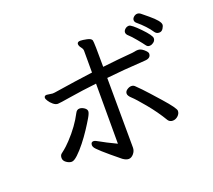

<svg xmlns="http://www.w3.org/2000/svg" viewBox="-131 -933 1262 1138"><g transform="rotate(-20 500.0 -364.0)"><path d="M174 -68Q158 -68 141 -80Q124 -92 124 -109Q124 -126 133.5 -134Q143 -142 155 -151Q167 -160 196 -190Q261 -259 298 -331Q307 -349 324 -349Q338 -349 353 -339Q368 -329 368 -316Q368 -304 352.5 -277.5Q337 -251 314 -216Q291 -181 264.5 -147.5Q238 -114 213.5 -91Q189 -68 174 -68ZM820 -92Q801 -92 791 -107Q754 -169 705.5 -227.5Q657 -286 637 -304Q617 -322 617 -336Q617 -350 631 -359.5Q645 -369 658 -369Q670 -369 678.5 -361.5Q687 -354 712.5 -327.5Q738 -301 803 -227.5Q868 -154 868 -137Q868 -119 853 -105.5Q838 -92 820 -92ZM841 -556Q829 -556 820.5 -568.5Q812 -581 785.5 -613Q759 -645 745.5 -656.5Q732 -668 732 -680Q732 -691 742.5 -700.5Q753 -710 767 -710Q782 -710 831.5 -659Q881 -608 881 -590Q881 -570 857 -559Q851 -556 841 -556ZM497 32Q481 32 461 18Q329 -89 323 -106Q319 -113 319 -119Q319 -139 336 -139Q346 -139 371 -124Q396 -109 467 -75V-454Q371 -443 298.5 -431Q226 -419 214 -419Q200 -419 185 -431.5Q170 -444 161.5 -458Q153 -472 153 -477Q153 -492 169 -492L205 -487L219 -488Q366 -511 467 -524V-662Q467 -673 456.5 -686Q446 -699 446 -712Q448 -725 466 -725Q480 -725 506.5 -719.5Q533 -714 537 -701Q541 -688 541 -533Q656 -546 697.5 -549Q739 -552 747.5 -554.5Q756 -557 768 -557Q786 -557 805 -540.5Q824 -524 824 -514Q824 -485 786 -483Q637 -474 541 -463L543 -23Q543 -2 528.5 15Q514 32 497 32ZM923 -610Q906 -610 896 -624Q868 -667 813 -713Q805 -721 805 -731Q805 -742 815.5 -751Q826 -760 838 -760Q849 -760 859.5 -751.5Q870 -743 899 -719Q957 -671 957 -648Q957 -639 948 -624.5Q939 -610 923 -610Z"/></g></svg>

Font: LXGW WenKai Lite
Style: Bold
Weight: 700
Designer: LXGW / Fontworks Inc.
Foundry: LXGW / Fontworks Inc.
Version: Version 1.330;April 28, 2024